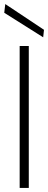

<svg xmlns="http://www.w3.org/2000/svg" viewBox="-20 -927 239 947"><path d="M77 0V-700H122V0ZM193 -743 1 -864 6 -907 197 -780Z"/></svg>

Font: DM Sans 17pt ExtraLight
Style: Regular
Weight: 250
Version: Version 4.004;gftools[0.9.30]